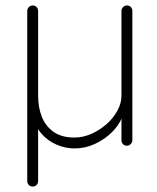

<svg xmlns="http://www.w3.org/2000/svg" viewBox="-20 -535 576 705"><path d="M100 150Q91 150 85.5 144Q80 138 80 130V-495Q80 -503 86 -509Q92 -515 100 -515Q109 -515 114.5 -509Q120 -503 120 -495V-183Q120 -141 133.5 -106.5Q147 -72 176.5 -51Q206 -30 253 -30Q285 -30 315.5 -43.5Q346 -57 371 -79Q396 -101 411 -128.5Q426 -156 426 -183V-495Q426 -503 432 -509Q438 -515 446 -515Q455 -515 460.5 -509Q466 -503 466 -495V-20Q466 -12 460 -6Q454 0 446 0Q437 0 431.5 -6Q426 -12 426 -20V-114L428 -104Q417 -75 390.5 -49Q364 -23 328.5 -6.5Q293 10 253 10Q220 10 187.5 -4Q155 -18 132 -44.5Q109 -71 104 -109L120 -89V130Q120 138 114.5 144Q109 150 100 150Z"/></svg>

Font: Quicksand Variable Light
Style: Regular
Weight: 300
Designer: Andrew Paglinawan
Foundry: Andrew Paglinawan
Version: Version 3.004